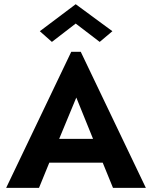

<svg xmlns="http://www.w3.org/2000/svg" viewBox="-20 -910 736 930"><path d="M349.6 -437.5 430.7 -237.3H266.6ZM168.9 0 218.8 -122.1H477.5L527.3 0H686.5L371.1 -659.2H325.2L9.8 0ZM462.9 -707 524.4 -758.8 346.7 -889.6 172.9 -758.8 231.4 -707 346.7 -795.9Z"/></svg>

Font: Sen-gleads
Style: Bold
Weight: 700
Designer: Kosal Sen, Philatype
Foundry: Philatype
Version: Version 1.004; ttfautohint (v1.8.3)